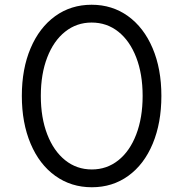

<svg xmlns="http://www.w3.org/2000/svg" viewBox="-20 -777 772 809"><path d="M72 -373Q72 -487 109 -574Q146 -661 212.5 -709Q279 -757 366 -757Q453 -757 519.5 -709Q586 -661 623 -574Q660 -487 660 -373Q660 -259 623.5 -171.5Q587 -84 520.5 -36Q454 12 367 12Q280 12 213 -36Q146 -84 109 -171.5Q72 -259 72 -373ZM367 -63Q430 -63 478.5 -101.5Q527 -140 554 -210.5Q581 -281 581 -373Q581 -465 554 -535Q527 -605 478.5 -643.5Q430 -682 366 -682Q303 -682 254.5 -643.5Q206 -605 179 -535Q152 -465 152 -373Q152 -281 179 -211Q206 -141 254.5 -102Q303 -63 367 -63Z"/></svg>

Font: Evergrow Sans 
Style: Regular
Weight: 400
Foundry: 10Web
Version: Version 1.000